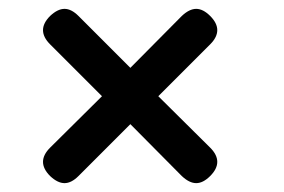

<svg xmlns="http://www.w3.org/2000/svg" viewBox="-20 -536 640 433"><path d="M454 -139Q438 -123 422.5 -123Q407 -123 390 -139L274 -256L157 -139Q141 -123 125.5 -123Q110 -123 93 -139Q77 -155 77 -171Q77 -187 93 -203L210 -319L93 -436Q77 -452 77 -468Q77 -484 93 -500Q110 -516 125.5 -516Q141 -516 157 -500L274 -383L390 -500Q407 -516 422.5 -516Q438 -516 454 -500Q470 -484 470 -468Q470 -452 454 -436L337 -319L454 -203Q470 -187 470 -171Q470 -155 454 -139Z"/></svg>

Font: Maple Mono NF
Style: Regular
Weight: 400
Monospace: yes
Designer: subframe7536
Version: Version 7.000